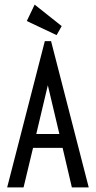

<svg xmlns="http://www.w3.org/2000/svg" viewBox="-20 -811 415 831"><path d="M291 0 251 -171H123L82 0H11L174 -633H201L364 0ZM187 -442 137 -231H237ZM225 -659 96 -720 130 -791 247 -698Z"/></svg>

Font: Inconsolata Condensed Medium
Style: Regular
Weight: 500
Width: 3
Monospace: yes
Designer: Raph Levien, Cyreal, Brenton Simpson
Foundry: Raph Levien, Cyreal, Google
Version: Version 3.100; ttfautohint (v1.8.4.7-5d5b)